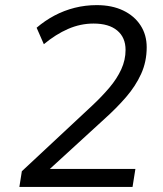

<svg xmlns="http://www.w3.org/2000/svg" viewBox="-20 -734 640 754"><path d="M56.1 0 65.8 -61.6 341.2 -318.5Q379.9 -354.7 409.6 -389.8Q439.3 -424.8 456.2 -461.7Q473.1 -498.5 473.1 -538Q473.1 -586.9 440.3 -614.2Q407.6 -641.5 347.5 -641.5Q295.7 -641.5 247.2 -620.3Q198.8 -599.2 152.2 -560.4L123.8 -625.1Q156.7 -653.2 194.1 -673Q231.5 -692.8 273.4 -703.4Q315.3 -713.9 359.8 -713.9Q419.6 -713.9 463.7 -692.8Q507.8 -671.6 531.9 -634.4Q556.1 -597.3 556.1 -548.4Q556.1 -492 534.3 -444Q512.5 -395.9 475 -352.6Q437.5 -309.2 390 -266.7L148.9 -46L147.4 -70.5H511.7L500.5 0Z"/></svg>

Font: Nunito Sans 12pt ExtraLight
Style: Italic
Weight: 200
Italic angle: -9°
Designer: Vernon Adams
Foundry: Vernon Adams
Version: Version 3.101;gftools[0.9.27]